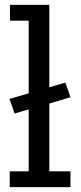

<svg xmlns="http://www.w3.org/2000/svg" viewBox="-20 -770 335 790"><path d="M21 -685V-750H183V-411L249 -430L270 -370L183 -344V-65H270V0H20V-65H98V-320L40 -303L19 -363L98 -386V-685Z"/></svg>

Font: Cherry Swash
Style: Regular
Weight: 400
Designer: Kasatkina Nataliya
Foundry: Nataliya Kasatkina
Version: Version 1.001